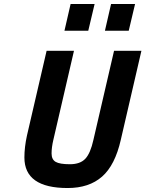

<svg xmlns="http://www.w3.org/2000/svg" viewBox="-20 -936 733 968"><path d="M305 -781 336 -916H457L425 -781ZM509 -781 540 -916H661L629 -781ZM249 -231Q240 -193 240 -162.5Q240 -132 260.5 -120Q281 -108 332.5 -108Q384 -108 410 -135.5Q436 -163 451 -231L555 -680H693L589 -231Q560 -103 494.5 -45.5Q429 12 321 12Q103 12 103 -142Q103 -194 116 -253L215 -680H353Z"/></svg>

Font: Titillium Web
Style: Bold Italic
Weight: 700
Italic angle: -13°
Version: Version 1.001;PS 57.000;hotconv 1.0.70;makeotf.lib2.5.55311